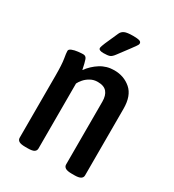

<svg xmlns="http://www.w3.org/2000/svg" viewBox="-175 -818 835 921"><g transform="rotate(30 242.5 -358.0)"><path d="M108 2Q83 2 73 -4.5Q63 -11 63 -23V-366Q63 -429 58 -457.5Q53 -486 53 -498Q53 -507 67 -512.5Q81 -518 99 -520Q117 -522 127 -522Q142 -522 147.5 -507.5Q153 -493 161 -454Q185 -487 219 -508.5Q253 -530 295 -530Q349 -530 387 -497Q425 -464 425 -392V-23Q425 -11 414.5 -4.5Q404 2 380 2H366Q341 2 330.5 -4.5Q320 -11 320 -23V-371Q320 -405 304.5 -423.5Q289 -442 254 -442Q232 -442 214 -432Q196 -422 184 -408Q172 -394 167 -383V-23Q167 -11 157 -4.5Q147 2 122 2ZM208 -575Q181 -575 181 -588Q181 -593 184 -601Q187 -609 191 -619L223 -691Q229 -705 243 -711.5Q257 -718 290 -718Q315 -718 325.5 -714.5Q336 -711 336 -702Q336 -695 329 -686Q322 -677 311 -661L266 -601Q253 -583 242 -579Q231 -575 208 -575Z"/></g></svg>

Font: Asap Condensed Medium
Style: Regular
Weight: 500
Width: 3
Designer: Pablo Cosgaya
Foundry: Omnibus-Type
Version: Version 3.001; ttfautohint (v1.8.4.7-5d5b)